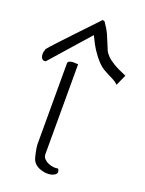

<svg xmlns="http://www.w3.org/2000/svg" viewBox="-291 -981 799 1056"><g transform="rotate(20 108.5 -453.0)"><path d="M35.2 -50.8Q33.2 -54.7 30.3 -65.9Q27.3 -77.1 24.4 -90.8Q21.5 -104.5 19.5 -117.2Q17.6 -129.9 17.6 -135.7V-610.4Q17.6 -620.1 26.4 -624Q35.2 -627.9 46.4 -628.4Q57.6 -628.9 66.9 -627.9Q76.2 -627 77.1 -627V-101.6Q77.1 -85 87.9 -74.2Q98.6 -63.5 113.3 -57.1Q127.9 -50.8 143.6 -49.3Q159.2 -47.9 169.9 -50.8Q183.6 -30.3 169.4 -18.1Q155.3 -5.9 129.4 -4.4Q103.5 -2.9 75.7 -14.2Q47.9 -25.4 35.2 -50.8ZM314.5 -593.8Q299.8 -607.4 284.7 -615.2Q269.5 -623 254.4 -630.4Q239.3 -637.7 222.2 -647.9Q205.1 -658.2 187 -677.2Q168.9 -696.3 147.9 -727.1Q127 -757.8 103.5 -807.6L-95.7 -582Q-108.4 -579.1 -115.2 -585Q-122.1 -590.8 -124.5 -601.1Q-127 -611.3 -125.5 -621.6Q-124 -631.8 -121.1 -637.7Q-120.1 -640.6 -121.1 -640.6Q-122.1 -640.6 -118.7 -645.5Q-115.2 -650.4 -104 -663.1Q-92.8 -675.8 -66.4 -704.1Q-40 -732.4 4.4 -779.3Q48.8 -826.2 118.2 -899.4Q120.1 -903.3 126.5 -901.4Q132.8 -899.4 134.8 -896.5Q158.2 -862.3 169.9 -836.4Q181.6 -810.5 189 -791Q196.3 -771.5 203.6 -755.4Q210.9 -739.3 226.1 -724.1Q241.2 -709 268.1 -692.9Q294.9 -676.8 342.8 -657.2Z"/></g></svg>

Font: Over the Rainbow
Style: Regular
Weight: 400
Designer: Kimberly Geswein
Foundry: Kimberly Geswein
Version: Version 1.002 2010